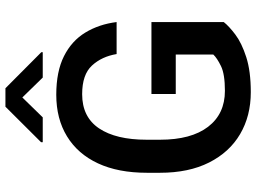

<svg xmlns="http://www.w3.org/2000/svg" viewBox="-140 -812 961 721"><g transform="rotate(-90 340.5 -451.5)"><path d="M618.2 -363.3V-91.8Q603 -72.3 571.3 -48.3Q539.6 -24.4 486.6 -7.3Q433.6 9.8 355 9.8Q265.6 9.8 197.5 -30.3Q129.4 -70.3 90.8 -146.7Q52.2 -223.1 52.2 -331.1V-380.4Q52.2 -488.3 87.6 -564.2Q123 -640.1 189 -680.4Q254.9 -720.7 345.2 -720.7Q432.6 -720.7 490.2 -691.7Q547.9 -662.6 578.9 -611.3Q609.9 -560.1 618.2 -494.1H498Q488.8 -549.8 454.8 -586.7Q420.9 -623.5 347.2 -623.5Q261.7 -623.5 219 -560.1Q176.3 -496.6 176.3 -381.3V-331.1Q176.3 -213.9 224.9 -150.6Q273.4 -87.4 359.9 -87.4Q422.9 -87.4 453.1 -102.3Q483.4 -117.2 496.1 -130.9V-272H348.1V-363.3ZM369.6 -911.6 504.9 -776.9V-771.5H409.7L335 -848.1L260.3 -771.5H167V-777.8L300.3 -911.6Z"/></g></svg>

Font: Vazirmatn FD Medium
Style: Regular
Weight: 500
Designer: Saber Rastikerdar
Foundry: Saber Rastikerdar
Version: Version 33.003